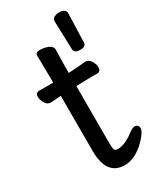

<svg xmlns="http://www.w3.org/2000/svg" viewBox="-201 -829 763 921"><g transform="rotate(-30 180.0 -368.5)"><path d="M327 -580Q327 -558 294.5 -558Q262 -558 261 -580L256 -738Q256 -753 269 -759Q282 -765 294 -765Q332 -765 332 -739V-738ZM103 -414 47 -410H46Q27 -410 16 -428.5Q5 -447 5 -464Q5 -487 26 -487H103V-528L101 -635Q101 -655 125 -655Q149 -655 171 -646Q193 -637 193 -617L191 -528V-490L209 -491Q244 -493 264 -495L285 -497H286Q305 -497 316.5 -478.5Q328 -460 328 -443Q328 -419 307 -419H268Q240 -419 220 -418L191 -417V-108Q191 -71 195.5 -63.5Q200 -56 214 -56Q253 -56 304 -95Q324 -110 335 -110Q357 -110 357 -87.5Q357 -65 309 -19Q256 28 204 28Q103 28 103 -110Z"/></g></svg>

Font: LXGW ZhenKai
Style: Regular
Weight: 400
Designer: LXGW / Fontworks Inc.
Foundry: LXGW / Fontworks Inc.
Version: Version 0.800;June 8, 2025